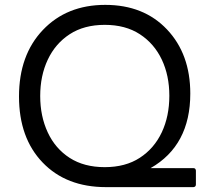

<svg xmlns="http://www.w3.org/2000/svg" viewBox="-20 -768 882 788"><path d="M774 0H415Q252 0 155 -101Q58 -202 58 -372Q58 -542 156 -645Q254 -748 412 -748Q570 -748 665.5 -647Q761 -546 761 -384Q761 -171 598 -78H774Q783 -78 784 -68V-11Q784 -1 774 0ZM410 -82Q495 -82 554 -120.5Q613 -159 644 -225Q675 -291 675 -375Q675 -458 644 -523.5Q613 -589 554 -627.5Q495 -666 410 -666Q325 -666 266 -627.5Q207 -589 176 -523Q145 -457 145 -374Q145 -291 176 -224.5Q207 -158 266 -120Q325 -82 410 -82Z"/></svg>

Font: YamahaIndonesia935. App
Style: Regular
Weight: 400
Designer: Dalton Maag Ltd
Foundry: Dalton Maag Ltd
Version: Version 1.002; January 01, 2024; Regular/Italic